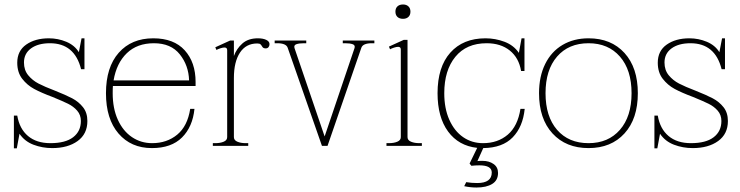

<svg xmlns="http://www.w3.org/2000/svg" viewBox="-20 -651 3301 857"><path d="M42 -135H57Q67 -76 105 -44Q143 -12 205 -12Q272 -12 306.5 -38.5Q341 -65 341 -111Q341 -138 324.5 -157Q308 -176 283.5 -188Q259 -200 215 -218Q164 -237 132.5 -254Q101 -271 79 -299.5Q57 -328 57 -371Q57 -424 97 -452Q137 -480 198 -480Q239 -480 276 -464.5Q313 -449 332 -418L344 -480H357V-342H342Q313 -458 203 -458Q150 -458 118.5 -435Q87 -412 87 -372Q87 -338 106 -315Q125 -292 152 -278Q179 -264 226 -246Q274 -227 302.5 -212Q331 -197 350.5 -172.5Q370 -148 370 -111Q370 -53 326.5 -21.5Q283 10 213 10Q169 10 129.5 -5Q90 -20 67 -54L55 11H42Z M484 -267Q483 -257 483 -235Q483 -167 506 -116.5Q529 -66 569 -39Q609 -12 659 -12Q725 -12 771 -50Q817 -88 829 -165H848Q840 -85 792.5 -37.5Q745 10 658 10Q565 10 509 -55Q453 -120 453 -235Q453 -351 510 -415.5Q567 -480 664 -480Q756 -480 804.5 -426.5Q853 -373 853 -285V-267ZM487 -292H824Q822 -359 782.5 -408.5Q743 -458 667 -458Q592 -458 546 -413.5Q500 -369 487 -292Z M1183 -454Q1183 -446 1178.5 -440.5Q1174 -435 1166 -435Q1155 -435 1151 -442Q1147 -449 1143 -453Q1139 -457 1128 -457Q1078 -457 1051 -416Q1024 -375 1024 -303V-39Q1024 -25 1039.5 -18.5Q1055 -12 1077 -12H1088V0H930V-12H941Q963 -12 978.5 -18.5Q994 -25 994 -39V-427Q994 -439 982 -439Q975 -439 964 -435.5Q953 -432 946 -428L941 -440L1007 -470H1024V-401Q1036 -434 1062 -457Q1088 -480 1131 -480Q1154 -480 1168.5 -473Q1183 -466 1183 -454Z M1264 -438Q1257 -458 1217 -458H1206V-470H1347V-458H1336Q1315 -458 1302.5 -453.5Q1290 -449 1295 -435L1429 -42L1562 -435Q1567 -449 1554.5 -453.5Q1542 -458 1521 -458H1510V-470H1651V-458H1640Q1600 -458 1593 -438L1442 0H1417Z M1745 -599Q1745 -614 1754 -622.5Q1763 -631 1779 -631Q1794 -631 1803 -622.5Q1812 -614 1812 -599Q1812 -584 1803 -575.5Q1794 -567 1779 -567Q1763 -567 1754 -575.5Q1745 -584 1745 -599ZM1705 -12H1716Q1738 -12 1753.5 -18.5Q1769 -25 1769 -39V-430Q1769 -442 1757 -442Q1750 -442 1739 -438.5Q1728 -435 1721 -431L1716 -443L1782 -473H1799V-39Q1799 -25 1814.5 -18.5Q1830 -12 1852 -12H1863V0H1705Z M2137 10 2111 68Q2118 67 2134 67Q2163 67 2183 81Q2203 95 2203 121Q2203 154 2177 170Q2151 186 2107 186Q2079 186 2052 180L2061 162Q2084 166 2110 166Q2175 166 2175 119Q2175 87 2120 87Q2102 87 2084 89L2076 79L2110 9Q2027 0 1980 -64Q1933 -128 1933 -235Q1933 -352 1990 -416Q2047 -480 2147 -480Q2191 -480 2232 -464.5Q2273 -449 2296 -415L2308 -480H2321V-334H2306Q2296 -393 2255.5 -425.5Q2215 -458 2152 -458Q2062 -458 2012.5 -397.5Q1963 -337 1963 -235Q1963 -167 1985.5 -116.5Q2008 -66 2047 -39Q2086 -12 2136 -12Q2202 -12 2246.5 -50Q2291 -88 2303 -165H2322Q2314 -85 2268.5 -38Q2223 9 2137 10Z M2386 -235Q2386 -310 2413.5 -365.5Q2441 -421 2491 -450.5Q2541 -480 2607 -480Q2708 -480 2767.5 -414.5Q2827 -349 2827 -235Q2827 -121 2767.5 -55.5Q2708 10 2607 10Q2506 10 2446 -55.5Q2386 -121 2386 -235ZM2799 -235Q2799 -339 2747 -398.5Q2695 -458 2607 -458Q2518 -458 2466.5 -398.5Q2415 -339 2415 -235Q2415 -131 2466.5 -71.5Q2518 -12 2607 -12Q2695 -12 2747 -71.5Q2799 -131 2799 -235Z M2901 -135H2916Q2926 -76 2964 -44Q3002 -12 3064 -12Q3131 -12 3165.5 -38.5Q3200 -65 3200 -111Q3200 -138 3183.5 -157Q3167 -176 3142.5 -188Q3118 -200 3074 -218Q3023 -237 2991.5 -254Q2960 -271 2938 -299.5Q2916 -328 2916 -371Q2916 -424 2956 -452Q2996 -480 3057 -480Q3098 -480 3135 -464.5Q3172 -449 3191 -418L3203 -480H3216V-342H3201Q3172 -458 3062 -458Q3009 -458 2977.5 -435Q2946 -412 2946 -372Q2946 -338 2965 -315Q2984 -292 3011 -278Q3038 -264 3085 -246Q3133 -227 3161.5 -212Q3190 -197 3209.5 -172.5Q3229 -148 3229 -111Q3229 -53 3185.5 -21.5Q3142 10 3072 10Q3028 10 2988.5 -5Q2949 -20 2926 -54L2914 11H2901Z"/></svg>

Font: Taviraj Thin
Style: Regular
Weight: 100
Designer: Katatrad Team
Foundry: CadsonDemak
Version: Version 1.030